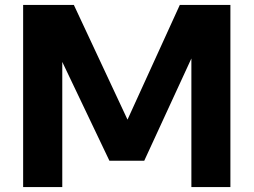

<svg xmlns="http://www.w3.org/2000/svg" viewBox="-20 -760 1030 780"><path d="M74 0V-740H280L498 -274L710.5 -740H916V0H757.5V-522.5L566 -107H424.5L233 -508.5V0Z"/></svg>

Font: Encode Sans SmExp
Style: Bold
Weight: 700
Width: 6
Designer: Multiple Designers
Foundry: Impallari Type
Version: Version 3.002; ttfautohint (v1.8.3) -l 8 -r 50 -G 200 -x 14 